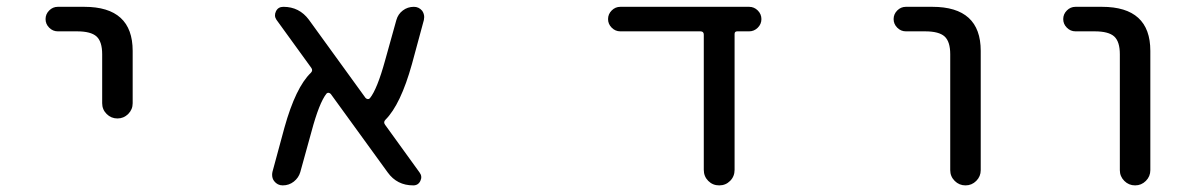

<svg xmlns="http://www.w3.org/2000/svg" viewBox="-20 -567 3540 566"><path d="M150.4 -474.6Q135.7 -474.6 125 -485.4Q114.3 -496.1 114.3 -510.7Q114.3 -525.4 125 -536.1Q135.7 -546.9 150.4 -546.9H228.5Q371.1 -546.9 371.1 -417V-262.7Q371.1 -244.1 357.9 -231Q344.7 -217.8 326.2 -217.8Q307.6 -217.8 294.4 -231Q281.2 -244.1 281.2 -262.7V-407.2Q281.2 -444.3 264.6 -459.5Q248 -474.6 207 -474.6Z M1216.8 -58.6Q1225.6 -46.9 1219.2 -33.7Q1212.9 -20.5 1198.2 -20.5Q1150.4 -20.5 1123 -58.6L955.1 -290Q952.1 -293 948.7 -293.5Q945.3 -293.9 942.4 -291Q920.9 -263.7 898.4 -179.7L865.2 -59.6Q860.4 -43 846.2 -31.7Q832 -20.5 813.5 -20.5Q797.9 -20.5 788.1 -33.2Q782.2 -41 782.2 -51.8Q782.2 -55.7 783.2 -60.5L818.4 -190.4Q851.6 -309.6 896.5 -352.5Q903.3 -359.4 897.5 -367.2L794.9 -508.8Q787.1 -520.5 793.5 -533.7Q799.8 -546.9 815.4 -546.9Q862.3 -546.9 890.6 -508.8L1057.6 -278.3Q1060.5 -275.4 1064 -274.9Q1067.4 -274.4 1070.3 -277.3Q1091.8 -303.7 1115.2 -388.7L1148.4 -507.8Q1153.3 -525.4 1167.5 -536.1Q1181.6 -546.9 1200.2 -546.9Q1214.8 -546.9 1224.6 -535.2Q1230.5 -526.4 1230.5 -516.6Q1230.5 -512.7 1229.5 -507.8L1194.3 -377.9Q1161.1 -258.8 1116.2 -213.9Q1109.4 -207 1115.2 -199.2Z M2145.5 -66.4Q2145.5 -46.9 2132.3 -33.7Q2119.1 -20.5 2100.1 -20.5Q2081.1 -20.5 2067.9 -33.7Q2054.7 -46.9 2054.7 -66.4V-464.8Q2054.7 -474.6 2044.9 -474.6H1808.6Q1793.9 -474.6 1783.2 -485.4Q1772.5 -496.1 1772.5 -510.7Q1772.5 -525.4 1783.2 -536.1Q1793.9 -546.9 1808.6 -546.9H2188.5Q2203.1 -546.9 2213.9 -536.1Q2224.6 -525.4 2224.6 -510.7Q2224.6 -496.1 2213.9 -485.4Q2203.1 -474.6 2188.5 -474.6H2153.3Q2145.5 -474.6 2145.5 -466.8Z M2650.4 -474.6Q2635.7 -474.6 2625 -485.4Q2614.3 -496.1 2614.3 -510.7Q2614.3 -525.4 2625 -536.1Q2635.7 -546.9 2650.4 -546.9H2728.5Q2871.1 -546.9 2871.1 -417V-65.4Q2871.1 -46.9 2857.9 -33.7Q2844.7 -20.5 2826.2 -20.5Q2807.6 -20.5 2794.4 -33.7Q2781.2 -46.9 2781.2 -65.4V-407.2Q2781.2 -444.3 2764.6 -459.5Q2748 -474.6 2707 -474.6Z M3150.4 -474.6Q3135.7 -474.6 3125 -485.4Q3114.3 -496.1 3114.3 -510.7Q3114.3 -525.4 3125 -536.1Q3135.7 -546.9 3150.4 -546.9H3228.5Q3371.1 -546.9 3371.1 -417V-65.4Q3371.1 -46.9 3357.9 -33.7Q3344.7 -20.5 3326.2 -20.5Q3307.6 -20.5 3294.4 -33.7Q3281.2 -46.9 3281.2 -65.4V-407.2Q3281.2 -444.3 3264.6 -459.5Q3248 -474.6 3207 -474.6Z"/></svg>

Font: Rounded-X Mgen+ 1m regular
Style: Regular
Weight: 400
Designer: [Source Han Sans]
Ryoko NISHIZUKA  (kana & ideographs); Paul D. Hunt (Latin, Greek & Cyrillic); Wenlong ZHANG  (bopomofo
Version: Version 1.059.20150602